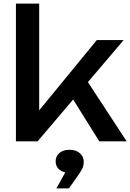

<svg xmlns="http://www.w3.org/2000/svg" viewBox="-20 -790 728 1073"><path d="M161 -127 521 -566H671L190 0H69V-770H199V-113ZM451 -362 688 0H535L360 -280ZM364 139 369 176Q334 176 312.5 158.5Q291 141 291 112Q291 83 312 65Q333 47 369 47Q404 47 426 66Q448 85 448 114Q448 135 440 152Q432 169 404 208L365 263H295Z"/></svg>

Font: Unbounded Variable
Style: Regular
Weight: 400
Designer: Luke Prowse, Jean-Baptiste Morizot, Fátima Lázaro, Florian Runge
Foundry: NaN
Version: Version 1.600;FEAKit 1.0